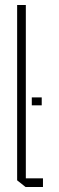

<svg xmlns="http://www.w3.org/2000/svg" viewBox="-20 -753 239 773"><path d="M83 0 49 -27V-733H84V0ZM84 0V-35H153V0ZM108 -329V-361H148V-329Z"/></svg>

Font: Foldit ExtraLight
Style: Regular
Weight: 250
Version: Version 1.003